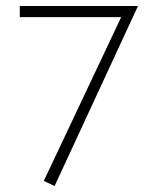

<svg xmlns="http://www.w3.org/2000/svg" viewBox="-20 -482 515 640"><path d="M46 -462H440L162 138L126 121L384 -425H46Z"/></svg>

Font: EauTestSC Light
Style: Regular
Weight: 300
Designer: Christian Thalmann (Catharsis Fonts)
Version: Version 0.001;PS 000.001;hotconv 1.0.88;makeotf.lib2.5.64775